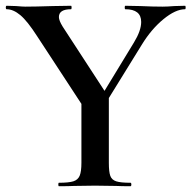

<svg xmlns="http://www.w3.org/2000/svg" viewBox="-20 -645 663 665"><path d="M469 -569Q469 -613 414 -613Q412 -613 412 -619Q412 -625 414 -625L466 -624Q508 -622 543 -622Q560 -622 584 -624L621 -625Q623 -625 623 -619Q623 -613 621 -613Q588 -613 546 -578.5Q504 -544 471 -490L332 -265L312 -281L444 -498Q469 -539 469 -569ZM3 -613Q0 -613 0 -619Q0 -625 3 -625L36 -624Q58 -622 68 -622Q101 -622 163 -624L226 -625Q228 -625 228 -619Q228 -613 226 -613Q184 -613 184 -586Q184 -574 197 -553L350 -318L270 -273L109 -519Q75 -572 50.5 -592.5Q26 -613 3 -613ZM357 -319V-81Q357 -50 362 -36Q367 -22 382.5 -17Q398 -12 432 -12Q435 -12 435 -6Q435 0 432 0Q400 0 382 -1L309 -2L237 -1Q217 0 184 0Q182 0 182 -6Q182 -12 184 -12Q218 -12 234 -17Q250 -22 256 -36.5Q262 -51 262 -81V-310Z"/></svg>

Font: Cormorant SC SemiBold
Style: Regular
Weight: 600
Designer: Christian Thalmann (Catharsis Fonts)
Foundry: Catharsis Fonts
Version: Version 4.000